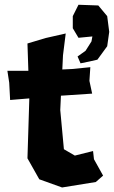

<svg xmlns="http://www.w3.org/2000/svg" viewBox="-20 -788 488 823"><path d="M261.7 -644.5 175.8 -625 97.7 -601.6 101.6 -484.4H11.7L19.5 -433.6L23.4 -359.4L105.5 -366.2V-359.4L97.7 -109.4L148.4 -19.5L246.1 15.6L390.6 -7.8L421.9 -35.2L382.8 -105.5L378.9 -140.6L300.8 -121.1L253.9 -148.4L238.3 -316.4L241.2 -377.9L257.8 -378.9L375 -386.7L363.3 -441.4L367.2 -500L289.1 -492.2L247.1 -490.2L250 -550.8ZM316.4 -626 376 -631.8 372.1 -610.4 346.7 -570.3 312.5 -545.9 325.2 -516.6 363.3 -524.4 397.5 -532.2 439.5 -589.8 448.2 -651.4 439.5 -718.8 401.4 -764.6 316.4 -767.6 292 -718.8V-667Z"/></svg>

Font: MaokenAssortedSans-Lite
Style: Lite
Weight: 400
Version: Version 1.400